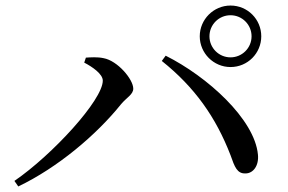

<svg xmlns="http://www.w3.org/2000/svg" viewBox="-20 -751 1040 693"><path d="M812 -509C874 -509 923 -559 923 -620C923 -681 874 -731 812 -731C751 -731 701 -681 701 -620C701 -559 751 -509 812 -509ZM812 -696C854 -696 888 -662 888 -620C888 -578 854 -544 812 -544C770 -544 736 -578 736 -620C736 -662 770 -696 812 -696ZM351 -460C351 -390 169 -192 32 -98L46 -78C188 -146 328 -264 417 -375C437 -399 461 -410 461 -431C461 -465 404 -532 354 -541C332 -546 306 -544 290 -543L284 -525C313 -510 351 -484 351 -460ZM911 -193C899 -321 728 -475 578 -550L564 -531C683 -436 759 -328 812 -191C827 -148 836 -124 866 -125C894 -125 915 -153 911 -193Z"/></svg>

Font: Source Han Serif JP Medium
Style: Regular
Weight: 500
Designer: Ryoko NISHIZUKA 西塚涼子 (kana & ideographs); Frank Grießhammer (Latin, Greek & Cyrillic); Wenlong ZHANG 张文龙 (bopomofo); San
Foundry: Adobe Systems Incorporated
Version: Version 1.001;PS 1.001;hotconv 16.6.54;makeotf.lib2.5.65590